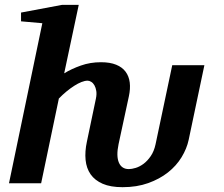

<svg xmlns="http://www.w3.org/2000/svg" viewBox="-20 -757 925 793"><path d="M376 -349.1Q379.9 -367.2 377.7 -381.1Q375.5 -395 370.1 -404.5Q364.7 -414.1 356.9 -418.9Q349.1 -423.8 341.8 -423.8Q330.6 -423.8 316.4 -418.2Q302.2 -412.6 286.6 -402.6Q271 -392.6 254.6 -379.2Q238.3 -365.7 223.1 -350.1L149.9 0H17.1L154.8 -661.1L66.9 -668.9V-705.1L235.8 -736.8H305.2L245.1 -454.1Q275.4 -472.7 314 -486.3Q352.5 -500 397 -500Q434.6 -500 459.7 -489.7Q484.9 -479.5 498.8 -460.7Q512.7 -441.9 515.9 -416Q519 -390.1 512.2 -358.9L469.7 -161.6Q459.5 -112.8 470.9 -85.7Q482.4 -58.6 512.2 -58.6Q523.9 -58.6 540.3 -63.5Q556.6 -68.4 572.8 -80.3Q588.9 -92.3 602.5 -112.1Q616.2 -131.8 622.6 -161.6L691.4 -487.8H824.2L759.3 -179.7Q751.5 -143.1 730 -107.7Q708.5 -72.3 673.8 -44.9Q639.2 -17.6 592 -0.7Q544.9 16.1 486.3 16.1Q436.5 16.1 404.1 2Q371.6 -12.2 354.2 -37.1Q336.9 -62 333.5 -96.4Q330.1 -130.9 338.9 -171.9Z"/></svg>

Font: Charis SIL Phon
Style: Bold Italic
Weight: 700
Italic angle: -11°
Foundry: SIL International
Version: Version 5.000